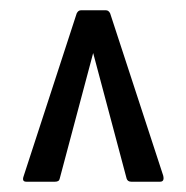

<svg xmlns="http://www.w3.org/2000/svg" viewBox="-20 -703 362 373"><path d="M31 -350Q22 -350 26 -361L129 -677Q132 -683 137 -683H186Q191 -683 194 -677L297 -362Q300 -350 291 -350H235Q228 -350 226 -356L161 -600L96 -356Q95 -350 87 -350Z"/></svg>

Font: Sofia Sans Extra Condensed Medium
Style: Regular
Weight: 500
Version: Version 4.100